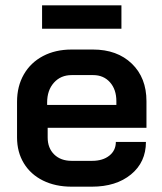

<svg xmlns="http://www.w3.org/2000/svg" viewBox="-20 -693 609 721"><path d="M44 -177V-311Q44 -369 69.5 -413.5Q95 -458 141.5 -482.5Q188 -507 249 -507H329Q420 -507 475 -454Q530 -401 530 -313V-213H159V-177Q159 -137 183.5 -113Q208 -89 249 -89H326Q366 -89 390.5 -108.5Q415 -128 415 -160H528Q528 -84 472 -38Q416 8 325 8H249Q188 8 141.5 -15Q95 -38 69.5 -80Q44 -122 44 -177ZM417 -299V-313Q417 -357 393 -384Q369 -411 330 -411H249Q208 -411 182.5 -382.5Q157 -354 157 -308V-299ZM138 -673H436V-585H138Z"/></svg>

Font: Bai Jamjuree SemiBold
Style: Regular
Weight: 600
Version: Version 1.000; ttfautohint (v1.6)